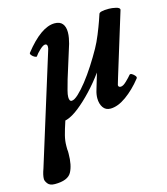

<svg xmlns="http://www.w3.org/2000/svg" viewBox="-137 -497 738 850"><g transform="rotate(-15 232.5 -72.0)"><path d="M10 272Q-13 272 -22.5 259.5Q-32 247 -32 238Q-32 220 -22 193L134 -308Q137 -316 137 -324Q137 -336 127 -336Q118 -336 102 -321Q86 -306 79 -295Q77 -292 69 -296Q61 -300 55.5 -307Q50 -314 53 -318Q130 -416 192 -416Q216 -416 227.5 -402Q239 -388 239 -363Q239 -350 236.5 -336.5Q234 -323 231 -312L184 -162Q176 -134 171 -115Q166 -96 166 -85Q166 -65 177 -65Q189 -65 208 -82.5Q227 -100 249.5 -128.5Q272 -157 294.5 -192Q317 -227 336 -261Q350 -286 363 -318Q376 -350 385 -375.5Q394 -401 395 -405Q398 -416 441 -416Q455 -416 472.5 -412Q490 -408 490 -399L402 -113Q398 -98 395 -89.5Q392 -81 392 -79Q392 -69 403 -69Q414 -69 430 -84.5Q446 -100 454 -110Q458 -114 465.5 -109.5Q473 -105 478.5 -98Q484 -91 480 -86Q446 -43 407 -15Q368 13 334 13Q312 13 300.5 -4Q289 -21 289 -46Q289 -64 295 -83L317 -157Q288 -117 255 -82Q222 -47 191 -22.5Q160 2 135 10Q129 12 127 12Q114 51 108 75Q102 99 102 122V137Q103 142 103 147Q103 152 103 157Q103 211 86 241.5Q69 272 10 272Z"/></g></svg>

Font: Junicode
Style: Bold Italic
Weight: 700
Italic angle: -11°
Designer: Peter S. Baker
Version: Version 2.100; ttfautohint (v1.8.4)